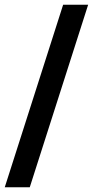

<svg xmlns="http://www.w3.org/2000/svg" viewBox="-30 -709 390 806"><path d="M-10 77 235 -689H340L95 77Z"/></svg>

Font: Bricolage Grotesque 96pt Medium
Style: Regular
Weight: 500
Designer: Mathieu Triay
Foundry: Atelier Triay
Version: Version 1.001; ttfautohint (v1.8.4.7-5d5b);gftools[0.9.33.de